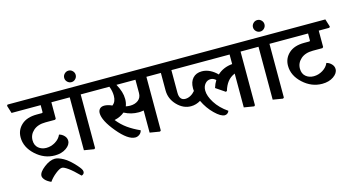

<svg xmlns="http://www.w3.org/2000/svg" viewBox="-132 -1275 3644 1983"><g transform="rotate(-15 1690.0 -283.5)"><path d="M521.5 -649.4 547.4 -566.4 539.1 -555.2H425.8V-380.4L416 -370.6H314Q231 -370.6 183.6 -328.6Q136.2 -286.6 136.2 -225.6Q136.2 -171.9 170.7 -142.6Q205.1 -113.3 255.4 -113.3Q306.2 -113.3 351.8 -141.1Q397.5 -168.9 415.5 -212.4Q444.8 -205.6 468 -181.9Q491.2 -158.2 491.2 -127.4Q491.2 -83.5 441.9 -49.3Q392.6 -15.1 319.8 -15.1Q206.1 -15.1 115.5 -98.1Q24.9 -181.2 24.9 -286.6Q24.9 -365.7 83 -418.9Q141.1 -472.2 247.6 -472.2H301.8Q306.6 -472.2 309.1 -474.6Q311.5 -477.1 311.5 -481.9V-555.2H0L-25.9 -638.2L-17.6 -649.4Z M561.5 223.1Q561.5 235.8 553.7 244.9Q545.9 253.9 531.7 257.3Q463.9 189 420.2 157.7Q376.5 126.5 356 126.5Q331.5 126.5 286.9 161.6Q242.2 196.8 212.9 238.8Q169.9 219.2 149.9 196Q129.9 172.9 129.9 153.3Q129.9 113.8 192.6 65.4Q255.4 17.1 309.6 17.1Q344.7 17.1 399.4 47.4Q454.1 77.6 520.5 152.8Q540 175.3 550.8 191.7Q561.5 208 561.5 223.1Z M857.9 -555.2H739.3V19L728.5 27.8L622.1 10.3V-555.2H521.5L495.6 -638.2L503.9 -649.4H840.3L866.2 -566.4Z M618.7 -763.7Q618.7 -788.6 637 -806.9Q655.3 -825.2 680.7 -825.2Q705.6 -825.2 723.6 -806.9Q741.7 -788.6 741.7 -763.7Q741.7 -738.8 723.6 -720.5Q705.6 -702.1 680.7 -702.1Q655.3 -702.1 637 -720.5Q618.7 -738.8 618.7 -763.7Z M1324.7 -555.2H1121.6Q1146.5 -509.8 1158.7 -470Q1170.9 -430.2 1170.9 -390.6Q1170.9 -369.6 1167.5 -350.8Q1164.1 -332 1157.2 -315.4Q1169.4 -313 1180.9 -311.8Q1192.4 -310.5 1203.1 -310.5Q1255.9 -310.5 1290.3 -337.2Q1324.7 -363.8 1324.7 -413.6ZM1533.7 -649.4 1559.6 -566.4 1551.3 -555.2H1441.9V19L1431.2 27.8L1324.7 10.3V-226.6Q1303.7 -223.1 1292.7 -222.2Q1281.7 -221.2 1272.9 -221.2Q1230.5 -221.2 1193.1 -230.5Q1155.8 -239.7 1117.2 -259.8Q1098.1 -243.2 1071.3 -230Q1044.4 -216.8 1009.3 -209Q1055.2 -150.9 1111.8 -110.6Q1168.5 -70.3 1242.2 -37.1Q1236.3 -10.3 1215.3 5.1Q1194.3 20.5 1170.4 20.5Q1092.8 20.5 985.6 -108.4Q878.4 -237.3 878.4 -317.4Q878.4 -345.2 895.3 -362.8Q912.1 -380.4 944.3 -380.4Q961.9 -380.4 983.2 -375Q1004.4 -369.6 1025.9 -359.4Q1046.9 -375 1056.6 -398.4Q1066.4 -421.9 1066.4 -454.1Q1066.4 -477.5 1061.5 -503.2Q1056.6 -528.8 1045.9 -555.2H840.3L814.5 -638.2L822.8 -649.4Z M2331.5 -453.1V-555.2H1709V-312.5Q1709 -272.9 1725.1 -252Q1741.2 -231 1772 -231Q1800.3 -231 1828.1 -245.8Q1856 -260.7 1877.9 -287.1Q1877 -294.9 1876.5 -302.2Q1876 -309.6 1876 -317.4Q1876 -384.3 1911.4 -423.1Q1946.8 -461.9 2008.3 -461.9Q2052.7 -461.9 2094.2 -441.4Q2135.7 -420.9 2170.9 -384.8Q2201.7 -414.1 2242.4 -431.6Q2283.2 -449.2 2331.5 -453.1ZM2540 -649.4 2565.9 -566.4 2557.6 -555.2H2448.7V19L2438 27.8L2331.5 10.3V-351.6Q2282.2 -330.6 2252.9 -292.7Q2223.6 -254.9 2207 -198.2L2194.3 -193.4L2096.7 -259.8Q2103 -280.8 2111.6 -300Q2120.1 -319.3 2130.9 -336.4Q2117.2 -348.6 2103.8 -354.5Q2090.3 -360.4 2075.2 -360.4Q2039.6 -360.4 2015.6 -332Q1991.7 -303.7 1991.7 -260.3Q1991.7 -202.1 2038.1 -128.4Q2084.5 -54.7 2168.9 2.9Q2163.6 19 2150.6 28.6Q2137.7 38.1 2122.1 38.1Q2080.6 38.1 2016.6 -24.4Q1952.6 -86.9 1912.6 -171.9Q1889.6 -157.7 1863.3 -149.9Q1836.9 -142.1 1809.1 -142.1Q1727.5 -142.1 1662.1 -210Q1596.7 -277.8 1596.7 -368.7V-555.2H1533.7L1507.8 -638.2L1516.1 -649.4Z M2876.5 -555.2H2757.8V19L2747.1 27.8L2640.6 10.3V-555.2H2540L2514.2 -638.2L2522.5 -649.4H2858.9L2884.8 -566.4Z M2637.2 -763.7Q2637.2 -788.6 2655.5 -806.9Q2673.8 -825.2 2699.2 -825.2Q2724.1 -825.2 2742.2 -806.9Q2760.3 -788.6 2760.3 -763.7Q2760.3 -738.8 2742.2 -720.5Q2724.1 -702.1 2699.2 -702.1Q2673.8 -702.1 2655.5 -720.5Q2637.2 -738.8 2637.2 -763.7Z M3380.4 -649.4 3406.2 -566.4 3397.9 -555.2H3284.7V-380.4L3274.9 -370.6H3172.9Q3089.8 -370.6 3042.5 -328.6Q2995.1 -286.6 2995.1 -225.6Q2995.1 -171.9 3029.5 -142.6Q3064 -113.3 3114.3 -113.3Q3165 -113.3 3210.7 -141.1Q3256.3 -168.9 3274.4 -212.4Q3303.7 -205.6 3326.9 -181.9Q3350.1 -158.2 3350.1 -127.4Q3350.1 -83.5 3300.8 -49.3Q3251.5 -15.1 3178.7 -15.1Q3064.9 -15.1 2974.4 -98.1Q2883.8 -181.2 2883.8 -286.6Q2883.8 -365.7 2941.9 -418.9Q3000 -472.2 3106.4 -472.2H3160.6Q3165.5 -472.2 3168 -474.6Q3170.4 -477.1 3170.4 -481.9V-555.2H2858.9L2833 -638.2L2841.3 -649.4Z"/></g></svg>

Font: Sitara
Style: Bold
Weight: 700
Designer: Neelakash Kshetrimayum
Foundry: Neelakash Kshetrimayum
Version: Version 1.000;PS Version 1.000;PS 1.0;hotconv 1.;hotconv 1.0